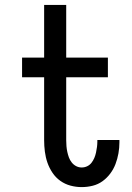

<svg xmlns="http://www.w3.org/2000/svg" viewBox="-20 -755 540 783"><path d="M313 8Q290 8 267.5 2Q245 -4 226 -17.5Q207 -31 194 -50.5Q181 -70 173.5 -91.5Q166 -113 163 -136.5Q160 -160 160 -183V-440H70V-520H160V-735H250V-520H420V-440H250V-183Q250 -171 251 -159Q252 -147 254.5 -135.5Q257 -124 261 -113Q265 -102 272.5 -92.5Q280 -83 290.5 -77.5Q301 -72 313 -72Q325 -72 335.5 -77Q346 -82 353 -91Q360 -100 364.5 -110.5Q369 -121 371.5 -132.5Q374 -144 375.5 -155.5Q377 -167 377 -178V-184H467V-174Q467 -152 463 -129.5Q459 -107 451 -86Q443 -65 429.5 -47Q416 -29 398 -16Q380 -3 358 2.5Q336 8 313 8Z"/></svg>

Font: Iosevka Term Curly Medium
Style: Regular
Weight: 500
Designer: Belleve Invis
Foundry: Belleve Invis
Version: Version 32.3.0